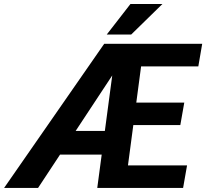

<svg xmlns="http://www.w3.org/2000/svg" viewBox="-72 -927 1017 947"><path d="M529.8 -627.9 115.7 0H-51.8L441.9 -710.9H531.2ZM518.1 -281.2 497.1 -164.6H141.6L162.1 -281.2ZM850.6 -111.3 831.1 0H483.4L502.9 -111.3ZM638.7 -710.9 544.4 0H407.7L502.4 -710.9ZM836.9 -420.9 817.4 -310.1H518.1L537.1 -420.9ZM925.3 -710.9 906.2 -599.6H558.6L578.1 -710.9ZM454.6 -756.8 571.3 -907.2H729L575.2 -756.8Z"/></svg>

Font: Roboto
Style: Bold Italic
Weight: 700
Italic angle: -12°
Designer: Christian Robertson
Foundry: Google
Version: Version 3.0